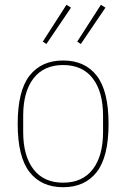

<svg xmlns="http://www.w3.org/2000/svg" viewBox="-20 -771 528 803"><path d="M244 12Q153 12 103.5 -51.5Q54 -115 54 -253Q54 -391 103.5 -454.5Q153 -518 244 -518Q335 -518 384.5 -454.5Q434 -391 434 -253Q434 -115 384.5 -51.5Q335 12 244 12ZM244 -7Q325 -7 368 -63Q411 -119 411 -219V-287Q411 -387 368 -443Q325 -499 244 -499Q163 -499 120 -443Q77 -387 77 -287V-219Q77 -119 120 -63Q163 -7 244 -7ZM174 -587 159 -597 258 -751 277 -739ZM318 -587 303 -597 402 -751 421 -739Z"/></svg>

Font: IBM Plex Sans Cond Thin
Style: Regular
Weight: 100
Width: 3
Designer: Mike Abbink, Paul van der Laan, Pieter van Rosmalen
Foundry: Bold Monday
Version: Version 1.3